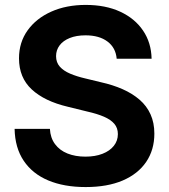

<svg xmlns="http://www.w3.org/2000/svg" viewBox="-20 -758 694 789"><path d="M332 10.7Q243.2 10.7 178.2 -16.6Q113.3 -43.9 77.4 -97.4Q41.5 -150.9 40 -228.5H185.1Q187 -191.4 206.1 -165.8Q225.1 -140.1 257.3 -127.2Q289.6 -114.3 331.1 -114.3Q371.1 -114.3 401.1 -126Q431.2 -137.7 447.8 -158.7Q464.4 -179.7 464.4 -207Q464.4 -231.9 450 -249Q435.5 -266.1 407.5 -278.3Q379.4 -290.5 337.9 -299.8L258.8 -319.3Q163.1 -341.8 110.6 -390.4Q58.1 -439 58.1 -518.1Q58.1 -584 93.5 -633.3Q128.9 -682.6 190.7 -710.2Q252.4 -737.8 332.5 -737.8Q413.6 -737.8 473.9 -710Q534.2 -682.1 567.9 -632.3Q601.6 -582.5 603 -516.6H459.5Q455.6 -562 421.6 -587.4Q387.7 -612.8 331.5 -612.8Q293.9 -612.8 266.6 -601.8Q239.3 -590.8 224.9 -571.5Q210.4 -552.2 210.4 -527.3Q210.4 -501.5 225.8 -484.1Q241.2 -466.8 268.3 -455.3Q295.4 -443.8 329.1 -436L395.5 -419.9Q443.8 -409.2 484.1 -391.4Q524.4 -373.5 553.7 -348.1Q583 -322.8 598.6 -288.1Q614.3 -253.4 614.3 -209Q614.3 -142.1 580.6 -92.5Q546.9 -43 483.9 -16.1Q420.9 10.7 332 10.7Z"/></svg>

Font: Inter 18pt
Style: Bold
Weight: 700
Designer: Rasmus Andersson
Foundry: rsms
Version: Version 4.001;git-66647c0bb